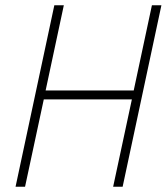

<svg xmlns="http://www.w3.org/2000/svg" viewBox="-20 -708 632 728"><path d="M39 0 186 -688H222L153 -365H487L556 -688H592L445 0H409L480 -331H146L75 0Z"/></svg>

Font: Saira SemiCondensed Thin
Style: Italic
Weight: 250
Width: 4
Italic angle: -12°
Designer: Hector Gatti with collaboration of the Omnibus-Type team
Foundry: Omnibus-Type
Version: Version 1.101